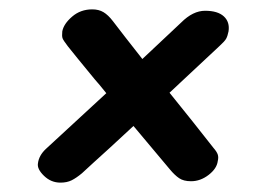

<svg xmlns="http://www.w3.org/2000/svg" viewBox="-20 -510 593 410"><path d="M468 -443Q466 -433 463 -427.5Q460 -422 449 -412L342 -312Q393 -249 436 -194Q443 -186 445 -180Q447 -174 445 -166Q443 -150 425.5 -136.5Q408 -123 388 -123Q372 -123 362.5 -129.5Q353 -136 343 -148L265 -241Q207 -187 180 -163L155 -140Q143 -130 133 -125Q123 -120 109 -120Q89 -120 74 -134.5Q59 -149 61 -161Q63 -178 78 -192L207 -311Q191 -331 182 -341Q140 -392 125 -411Q115 -424 113.5 -428.5Q112 -433 113 -443Q116 -459 134 -474.5Q152 -490 177 -490Q191 -490 201 -484Q211 -478 221 -465Q243 -436 284 -384L367 -462Q392 -487 418 -487Q445 -487 458 -475Q471 -463 468 -443Z"/></svg>

Font: Mali SemiBold
Style: Italic
Weight: 600
Italic angle: -10°
Version: Version 1.000; ttfautohint (v1.6)